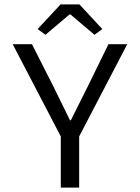

<svg xmlns="http://www.w3.org/2000/svg" viewBox="-20 -858 640 878"><path d="M258 0V-234L38 -656H126L225 -461Q244 -423 262 -385.5Q280 -348 300 -308H304Q324 -348 343 -386Q362 -424 381 -462L476 -656H562L342 -234V0ZM188 -699 152 -725 257 -838H343L448 -725L412 -699L302 -792H298Z"/></svg>

Font: Source Code Pro
Style: Regular
Weight: 400
Monospace: yes
Designer: Paul D. Hunt, Teo Tuominen
Foundry: Adobe Systems Incorporated
Version: Version 2.030;PS 1.000;hotconv 16.6.51;makeotf.lib2.5.65220